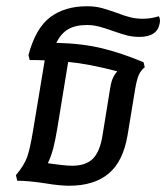

<svg xmlns="http://www.w3.org/2000/svg" viewBox="-20 -582 532 614"><path d="M491 -509Q484 -464 426 -464Q405 -464 387 -468.5Q369 -473 341 -483Q316 -492 297 -497Q278 -502 258 -502Q221 -502 198 -488.5Q175 -475 160 -445Q243 -443 306.5 -427.5Q370 -412 439 -383L443 -367Q430 -357 423.5 -341.5Q417 -326 412 -296L388 -150Q374 -66 327.5 -27Q281 12 201 12Q171 12 123 4Q71 -4 35 -4L31 -22Q57 -53 66.5 -79Q76 -105 86 -166L123 -389Q108 -390 75 -390L71 -406Q94 -492 140.5 -527Q187 -562 258 -562Q284 -562 304.5 -556.5Q325 -551 353 -541Q379 -531 397.5 -526.5Q416 -522 437 -522Q462 -522 488 -530Q493 -522 491 -509ZM355 -354Q263 -378 198 -384L163 -170Q157 -134 150.5 -108.5Q144 -83 133 -60L155 -57Q162 -56 180 -54Q198 -52 211 -52Q255 -52 277.5 -75Q300 -98 308 -150L331 -292Q334 -314 339 -327.5Q344 -341 355 -354Z"/></svg>

Font: Thasadith
Style: Bold Italic
Weight: 700
Italic angle: -9°
Designer: Cadson Demak Co.,Ltd.
Foundry: Cadson Demak Co.,Ltd.
Version: Version 1.000; ttfautohint (v1.6)